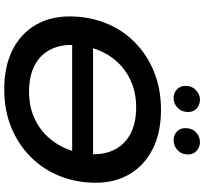

<svg xmlns="http://www.w3.org/2000/svg" viewBox="-48 -880 939 882"><g transform="rotate(90 421.0 -439.5)"><path d="M391 10Q285 10 210 -28Q135 -66 95.5 -133.5Q56 -201 56 -289Q56 -378 86 -454.5Q116 -531 173 -588Q230 -645 309 -677.5Q388 -710 485 -710Q590 -710 665 -672Q740 -634 780 -566.5Q820 -499 820 -411Q820 -322 789.5 -245.5Q759 -169 702 -112Q645 -55 566.5 -22.5Q488 10 391 10ZM402 -104Q468 -104 521 -127.5Q574 -151 611.5 -192.5Q649 -234 669 -288.5Q689 -343 689 -403Q689 -460 664 -504Q639 -548 591 -572Q543 -596 473 -596Q408 -596 354.5 -572.5Q301 -549 263.5 -507.5Q226 -466 206.5 -411.5Q187 -357 187 -297Q187 -240 211.5 -196Q236 -152 284 -128Q332 -104 402 -104ZM92 -302 106 -398H782L768 -302ZM625 -768Q601 -768 585 -783Q569 -798 569 -822Q569 -852 588 -870.5Q607 -889 633 -889Q656 -889 673 -874Q690 -859 690 -834Q690 -805 670.5 -786.5Q651 -768 625 -768ZM432 -768Q408 -768 391.5 -783Q375 -798 375 -822Q375 -852 394.5 -870.5Q414 -889 438 -889Q463 -889 479 -874Q495 -859 495 -834Q495 -805 475.5 -786.5Q456 -768 432 -768Z"/></g></svg>

Font: MOST Montserrat SemiBold
Style: Italic
Weight: 600
Italic angle: -11.3°
Designer: Julieta Ulanovsky
Foundry: Julieta Ulanovsky
Version: Version 8.000;March 11, 2024;FontCreator 15.0.0.2926 64-bit